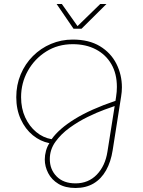

<svg xmlns="http://www.w3.org/2000/svg" viewBox="-20 -720 711 956"><path d="M356 216Q305 216 271 195.5Q237 175 220 142Q203 109 203 74Q203 53 209 31Q215 9 226 -7Q181 -16 143.5 -46.5Q106 -77 83.5 -126Q61 -175 61 -236Q61 -297 83 -349.5Q105 -402 144 -441Q183 -480 234 -501.5Q285 -523 342 -523Q423 -523 477.5 -490Q532 -457 559.5 -402.5Q587 -348 587 -285Q587 -274 586 -262.5Q585 -251 583 -239L541 28Q532 86 508 128.5Q484 171 446 193.5Q408 216 356 216ZM356 193Q420 193 462 149.5Q504 106 515 35L551 -192Q536 -187 499 -173.5Q462 -160 416 -137.5Q370 -115 327 -84Q284 -53 256 -14Q228 25 228 72Q228 124 262 158.5Q296 193 356 193ZM237 -27Q274 -79 352.5 -127.5Q431 -176 555 -218L558 -238Q560 -251 561 -263Q562 -275 562 -287Q562 -353 534.5 -400.5Q507 -448 457.5 -474Q408 -500 342 -500Q268 -500 210 -463.5Q152 -427 118.5 -367Q85 -307 85 -236Q85 -180 105.5 -135.5Q126 -91 160.5 -62.5Q195 -34 237 -27ZM346 -577 262 -700H288L366 -590L479 -700H510L386 -577Z"/></svg>

Font: MuseoModerno Thin Thin
Style: Italic
Weight: 250
Italic angle: -9°
Version: Version 1.003